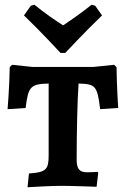

<svg xmlns="http://www.w3.org/2000/svg" viewBox="-20 -783 531 809"><path d="M235 -560H255C255 -560 337 -648 410 -718L381 -759L366 -763C321 -727 273 -694 246 -676C218 -694 170 -726 125 -763L110 -759L81 -718C154 -648 235 -560 235 -560ZM96 6C96 6 192 0 239 0C282 0 387 4 387 4L394 -55L391 -59C391 -59 371 -57 348 -57C315 -57 303 -71 303 -110C303 -222 306 -360 311 -431C382 -429 390 -422 402 -323L478 -328C478 -328 472 -419 471 -500L461 -510L374 -501H116L31 -510L21 -500C20 -421 12 -323 12 -323L88 -328C99 -419 109 -429 185 -431V-129C185 -69 175 -57 102 -52Z"/></svg>

Font: Alegreya SC
Style: Bold
Weight: 700
Designer: Juan Pablo del Peral
Foundry: Huerta Tipografica
Version: Version 2.007;PS 002.007;hotconv 1.0.88;makeotf.lib2.5.64775